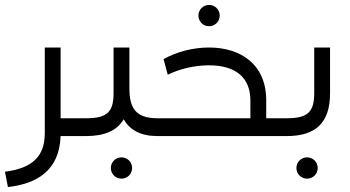

<svg xmlns="http://www.w3.org/2000/svg" viewBox="-20 -550 1414 776"><path d="M225 -72V-358H161V-12C161 83 110 130 0 144L12 206C127 193 220 141 225 0H325C340 0 345 -15 345 -36C345 -58 340 -72 325 -72Z M617 -72C528 -72 503 -113 503 -194V-358H439V-174C439 -97 413 -72 327 -72H325C310 -72 305 -58 305 -36C305 -15 310 0 325 0H327C403 0 453 -22 480 -68C505 -24 549 0 617 0C632 0 637 -15 637 -36C637 -58 632 -72 617 -72ZM471 86C447 86 428 105 428 129C428 153 447 172 471 172C495 172 514 153 514 129C514 105 495 86 471 86Z M825 -444C849 -444 868 -463 868 -487C868 -511 849 -530 825 -530C801 -530 782 -511 782 -487C782 -463 801 -444 825 -444ZM1056 -72V-144C1056 -294 948 -358 825 -358C763 -358 696 -342 641 -311L658 -248C709 -273 769 -286 825 -286C933 -286 992 -236 992 -144V-72H617C602 -72 597 -58 597 -36C597 -15 602 0 617 0H1136C1151 0 1156 -15 1156 -36C1156 -58 1151 -72 1136 -72Z M1250 -174C1250 -97 1224 -72 1138 -72H1136C1121 -72 1116 -58 1116 -36C1116 -15 1121 0 1136 0H1138C1257 0 1314 -54 1314 -174V-358H1250ZM1221 86C1197 86 1178 105 1178 129C1178 153 1197 172 1221 172C1245 172 1264 153 1264 129C1264 105 1245 86 1221 86Z"/></svg>

Font: UULA Sans
Style: Regular
Weight: 400
Designer: Mohamed Gaber, Laura Garcia Mut
Foundry: Kief Type Foundry
Version: Version 3.006;hotconv 1.0.109;makeotfexe 2.5.65596